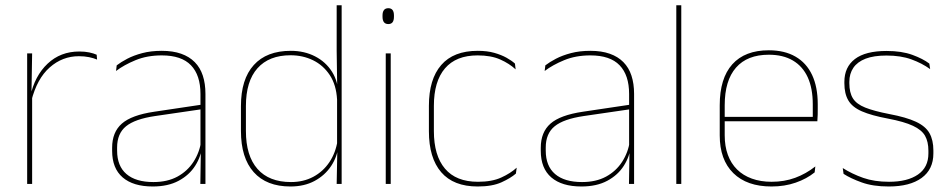

<svg xmlns="http://www.w3.org/2000/svg" viewBox="-20 -684 3536 714"><path d="M96.5 -308.5 87 -320.5 92.5 -325Q109 -402 157 -447.2Q205 -492.5 275 -492.5Q296 -492.5 312.2 -489Q328.5 -485.5 339.5 -480.5L341 -462.5Q328 -468 311 -471.5Q294 -475 273.5 -475Q212 -475 164.8 -433.2Q117.5 -391.5 96.5 -308.5ZM81 0V-485.5H99.5L97 -335L99.5 -332.5V0Z M725 0 727 -128 725.5 -131.5V-292V-334.5Q725.5 -404.5 690.2 -441.2Q655 -478 581.5 -478Q527 -478 484 -460.2Q441 -442.5 411.5 -420L414 -441Q429.5 -453 453.2 -465.5Q477 -478 509.2 -486.5Q541.5 -495 581.5 -495Q623 -495 653.5 -484.2Q684 -473.5 704.2 -453Q724.5 -432.5 734.2 -402.8Q744 -373 744 -335V0ZM548 9.5Q475.5 9.5 436.2 -24.2Q397 -58 397 -123V-134.5Q397 -192.5 433 -224.2Q469 -256 553.5 -268.5L734.5 -295.5L735 -278.5L557 -252.5Q482 -241.5 448.8 -214.5Q415.5 -187.5 415.5 -135.5V-124Q415.5 -66.5 450.2 -36.8Q485 -7 550.5 -7Q602.5 -7 639.8 -27.2Q677 -47.5 699.5 -82.2Q722 -117 728.5 -160.5L738 -142H732Q728 -102.5 706 -67.8Q684 -33 644.5 -11.8Q605 9.5 548 9.5Z M1060 9.5Q971 9.5 923.5 -43.8Q876 -97 876 -197V-289.5Q876 -389.5 923.8 -442.2Q971.5 -495 1061.5 -495Q1111.5 -495 1151.5 -474.5Q1191.5 -454 1214.8 -417Q1238 -380 1238.5 -330H1244.5L1233.5 -313.5Q1230.5 -368.5 1206.2 -405Q1182 -441.5 1144 -460Q1106 -478.5 1060.5 -478.5Q980.5 -478.5 937.5 -430.2Q894.5 -382 894.5 -289.5V-197Q894.5 -104.5 937.5 -55.8Q980.5 -7 1062 -7Q1108.5 -7 1145 -26.5Q1181.5 -46 1205 -81Q1228.5 -116 1235.5 -162.5L1244.5 -144H1239Q1234.5 -101.5 1211.5 -66.8Q1188.5 -32 1150 -11.2Q1111.5 9.5 1060 9.5ZM1232 0 1234.5 -130.5 1233.5 -138V-346.5L1234 -356L1232 -494.5V-664.5H1250.5V0Z M1414.5 0V-485.5H1433V0ZM1424 -594.5Q1413.5 -594.5 1408 -601.2Q1402.5 -608 1402.5 -622V-626.5Q1402.5 -640 1408 -646.8Q1413.5 -653.5 1424 -653.5Q1434.5 -653.5 1439.8 -646.8Q1445 -640 1445 -626.5V-622Q1445 -608 1439.8 -601.2Q1434.5 -594.5 1424 -594.5Z M1756.5 9.5Q1666.5 9.5 1620.8 -43.5Q1575 -96.5 1575 -196V-290.5Q1575 -389.5 1620.8 -442.2Q1666.5 -495 1756.5 -495Q1791.5 -495 1818 -487.5Q1844.5 -480 1863.8 -469.2Q1883 -458.5 1895 -447.5L1897.5 -426Q1874.5 -447.5 1840.2 -462.8Q1806 -478 1756 -478Q1676 -478 1634.8 -429.8Q1593.5 -381.5 1593.5 -290.5V-196.5Q1593.5 -105.5 1634.8 -56.8Q1676 -8 1757.5 -8Q1809.5 -8 1844 -23.8Q1878.5 -39.5 1901.5 -60.5L1898.5 -38.5Q1879 -21.5 1844.8 -6Q1810.5 9.5 1756.5 9.5Z M2319 0 2321 -128 2319.5 -131.5V-292V-334.5Q2319.5 -404.5 2284.2 -441.2Q2249 -478 2175.5 -478Q2121 -478 2078 -460.2Q2035 -442.5 2005.5 -420L2008 -441Q2023.5 -453 2047.2 -465.5Q2071 -478 2103.2 -486.5Q2135.5 -495 2175.5 -495Q2217 -495 2247.5 -484.2Q2278 -473.5 2298.2 -453Q2318.5 -432.5 2328.2 -402.8Q2338 -373 2338 -335V0ZM2142 9.5Q2069.5 9.5 2030.2 -24.2Q1991 -58 1991 -123V-134.5Q1991 -192.5 2027 -224.2Q2063 -256 2147.5 -268.5L2328.5 -295.5L2329 -278.5L2151 -252.5Q2076 -241.5 2042.8 -214.5Q2009.5 -187.5 2009.5 -135.5V-124Q2009.5 -66.5 2044.2 -36.8Q2079 -7 2144.5 -7Q2196.5 -7 2233.8 -27.2Q2271 -47.5 2293.5 -82.2Q2316 -117 2322.5 -160.5L2332 -142H2326Q2322 -102.5 2300 -67.8Q2278 -33 2238.5 -11.8Q2199 9.5 2142 9.5Z M2495 0V-664.5H2513.5V0Z M2849 9.5Q2757.5 9.5 2707 -40.2Q2656.5 -90 2656.5 -180.5V-292.5Q2656.5 -392.5 2703.2 -444.8Q2750 -497 2839 -497Q2897.5 -497 2938.2 -473.5Q2979 -450 3000 -405.2Q3021 -360.5 3021 -296.5V-279.5Q3021 -268.5 3020.8 -257.5Q3020.5 -246.5 3019.5 -233H3002.5Q3002.5 -250.5 3002.5 -266.5Q3002.5 -282.5 3002.5 -296Q3002.5 -355.5 2983.8 -396.5Q2965 -437.5 2928.5 -459Q2892 -480.5 2839 -480.5Q2759 -480.5 2717 -432.5Q2675 -384.5 2675 -292.5V-243.5V-239.5V-181Q2675 -140 2686.8 -108Q2698.5 -76 2721 -53.8Q2743.5 -31.5 2776 -19.8Q2808.5 -8 2849.5 -8Q2897 -8 2937 -22.8Q2977 -37.5 3012 -65L3009.5 -43Q2980 -19 2939 -4.8Q2898 9.5 2849 9.5ZM2665 -233V-249.5H3013V-233Z M3285 9.5Q3226.5 9.5 3184.8 -5.5Q3143 -20.5 3117 -37.5L3114 -59Q3149 -37 3190.2 -22.5Q3231.5 -8 3286 -8Q3354.5 -8 3393.5 -34.8Q3432.5 -61.5 3432.5 -113.5V-123.5Q3432.5 -157 3420 -179Q3407.5 -201 3375 -216.2Q3342.5 -231.5 3282 -243Q3220.5 -254.5 3185 -270Q3149.5 -285.5 3134.8 -310.5Q3120 -335.5 3120 -374.5V-379.5Q3120 -434.5 3159.2 -464.5Q3198.5 -494.5 3277 -494.5Q3333 -494.5 3372.8 -480Q3412.5 -465.5 3436 -447.5L3439 -427Q3408.5 -449 3369.2 -463.2Q3330 -477.5 3276.5 -477.5Q3229.5 -477.5 3199 -465.8Q3168.5 -454 3153.5 -432Q3138.5 -410 3138.5 -379.5V-374.5Q3138.5 -339.5 3151.8 -318.2Q3165 -297 3197.5 -284Q3230 -271 3286.5 -260Q3350.5 -248 3386.2 -231.2Q3422 -214.5 3436.5 -188.8Q3451 -163 3451 -124.5V-113.5Q3451 -54 3407.2 -22.2Q3363.5 9.5 3285 9.5Z"/></svg>

Font: Anek Tamil Medium Thin
Style: Regular
Weight: 250
Version: Version 1.003